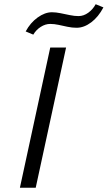

<svg xmlns="http://www.w3.org/2000/svg" viewBox="-20 -881 505 901"><path d="M73.4 0 215.8 -658H290.1L147.6 0ZM136.2 -718.5 100.5 -733.5Q122.4 -774.3 156.6 -798.9Q190.8 -823.5 223.7 -823.5Q242.2 -823.5 263.8 -819.1Q285.4 -814.7 307.5 -810.1Q329.6 -805.5 348.5 -805.5Q372.6 -805.5 394.4 -821.4Q416.1 -837.3 429 -861.2L465.3 -846.3Q441.9 -801.6 408.1 -776.2Q374.3 -750.7 339.5 -750.7Q318 -750.7 296.4 -755.4Q274.7 -760 254.6 -764.4Q234.5 -768.7 215.6 -768.7Q192.9 -768.7 171.2 -754.9Q149.5 -741.1 136.2 -718.5Z"/></svg>

Font: Ysabeau
Style: Bold Italic
Weight: 700
Italic angle: -12°
Designer: Christian Thalmann (Catharsis Fonts)
Version: Version 2.002